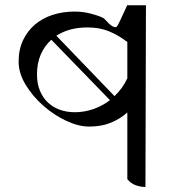

<svg xmlns="http://www.w3.org/2000/svg" viewBox="-20 -632 720 763"><path d="M558 111Q538 111 519 104Q500 97 486 80V-185Q458 -160 421 -144.5Q384 -129 334 -129Q292 -129 243 -152Q194 -175 152 -212Q110 -249 82 -295Q54 -341 54 -387Q54 -435 71.5 -472Q89 -509 119 -534.5Q149 -560 189.5 -573Q230 -586 276 -586Q310 -586 340 -578Q389 -565 396 -556Q431 -516 444 -526Q448 -528 486 -612L484 -611H560ZM277 -186Q315 -186 351 -198.5Q387 -211 417 -234L184 -474Q157 -450 142 -415.5Q127 -381 127 -336Q127 -300 138.5 -272Q150 -244 170 -225Q190 -206 217.5 -196Q245 -186 277 -186ZM486 -465Q451 -492 413.5 -507.5Q376 -523 327 -523Q255 -523 204 -490L435 -250Q451 -265 464 -283Q477 -301 486 -321Z"/></svg>

Font: ukorean15
Style: Book
Weight: 400
Designer: Jelle Bosma - Monotype Design Team
Foundry: Monotype Imaging Inc.
Version: Version 2.003